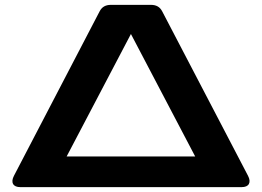

<svg xmlns="http://www.w3.org/2000/svg" viewBox="-20 -770 1078 790"><path d="M37.5 -46.9 389.8 -723.1Q397 -737 408.4 -743.5Q419.8 -750 436.2 -750H601.1Q617.5 -750 628.9 -743.5Q640.3 -737 647.5 -723.1L1000.4 -46.9Q1011.2 -26.1 1004 -13Q996.7 0 973.5 0H64.4Q41.2 0 33.9 -13Q26.7 -26.1 37.5 -46.9ZM783.1 -126.2 518.7 -630.1 254.2 -126.2Z"/></svg>

Font: Gyrochrome
Style: Regular
Weight: 400
Designer: David Moles
Foundry: David Moles
Version: Version 1.005;Glyphs 3.2.3 (3260)